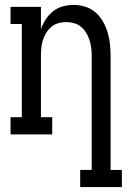

<svg xmlns="http://www.w3.org/2000/svg" viewBox="-20 -548 540 783"><path d="M307 215V145H354V-320Q354 -336 352 -352.5Q350 -369 345 -384.5Q340 -400 331.5 -414Q323 -428 310.5 -438.5Q298 -449 282 -453.5Q266 -458 250 -458Q234 -458 218 -453.5Q202 -449 189.5 -438.5Q177 -428 168.5 -414Q160 -400 155 -384.5Q150 -369 148.5 -352.5Q147 -336 147 -320V-70H193V0H23V-70H69V-450H23V-520H147V-429Q154 -450 166.5 -469Q179 -488 196.5 -502Q214 -516 236 -522Q258 -528 281 -528Q305 -528 328.5 -520.5Q352 -513 370 -497Q388 -481 400 -460Q412 -439 419 -415.5Q426 -392 428.5 -368Q431 -344 431 -320V145H477V215Z"/></svg>

Font: Iosevka Slab
Style: Regular
Weight: 400
Monospace: yes
Designer: Belleve Invis
Foundry: Belleve Invis
Version: Version 11.2.4; ttfautohint (v1.8.3)